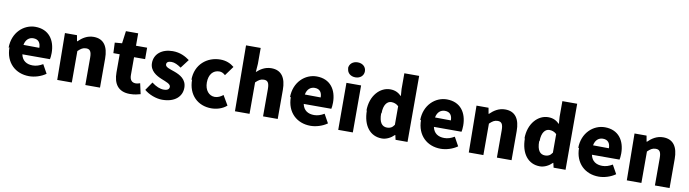

<svg xmlns="http://www.w3.org/2000/svg" viewBox="-36 -1653 9022 2514"><g transform="rotate(10 4475.5 -396.5)"><path d="M44 -262C44 -55 182 66 361 66C434 66 519 41 583 -5L518 -122C472 -95 430 -81 384 -81C304 -81 244 -116 226 -201H593C597 -215 601 -250 601 -284C601 -455 513 -585 332 -585C180 -585 34 -459 34 -255ZM219 -325C232 -399 279 -433 332 -433C403 -433 430 -386 430 -323Z M734 50H928V-368C966 -404 992 -423 1036 -423C1085 -423 1108 -397 1108 -311V52H1303V-335C1303 -491 1244 -588 1107 -588C1022 -588 958 -545 906 -494H901L887 -572H727Z M1397 -423H1481V-182C1481 -33 1544 66 1701 66C1764 66 1809 53 1842 44L1811 -96C1795 -91 1773 -84 1753 -84C1706 -84 1673 -111 1673 -180V-418H1820V-570H1672V-735H1509L1487 -570L1391 -562Z M1892 -22C1954 31 2050 67 2131 67C2301 67 2391 -22 2391 -137C2391 -250 2304 -295 2225 -324C2160 -347 2102 -361 2102 -398C2102 -427 2124 -442 2168 -442C2209 -442 2253 -420 2297 -389L2385 -505C2330 -545 2259 -584 2160 -584C2014 -584 1917 -503 1917 -384C1917 -280 2005 -229 2079 -199C2142 -173 2202 -155 2202 -117C2202 -86 2180 -67 2128 -67C2078 -67 2026 -89 1968 -133Z M2472 -262C2472 -55 2607 66 2783 66C2849 66 2928 47 2988 -6L2913 -134C2881 -108 2843 -89 2803 -89C2726 -89 2669 -155 2669 -258C2669 -362 2722 -428 2807 -428C2834 -428 2858 -418 2886 -393L2977 -518C2929 -558 2869 -584 2793 -584C2618 -584 2464 -463 2464 -255Z M3097 50H3291V-368C3329 -404 3355 -423 3399 -423C3448 -423 3471 -397 3471 -311V52H3666V-335C3666 -491 3607 -588 3470 -588C3385 -588 3323 -545 3277 -503L3285 -614V-825H3090Z M3785 -262C3785 -55 3923 66 4102 66C4175 66 4260 41 4324 -5L4259 -122C4213 -95 4171 -81 4125 -81C4045 -81 3985 -116 3967 -201H4334C4338 -215 4342 -250 4342 -284C4342 -455 4254 -585 4073 -585C3921 -585 3775 -459 3775 -255ZM3960 -325C3973 -399 4020 -433 4073 -433C4144 -433 4171 -386 4171 -323Z M4460 -762C4460 -703 4506 -661 4572 -661C4636 -661 4682 -702 4682 -760C4682 -819 4635 -860 4570 -860C4504 -860 4457 -818 4457 -758ZM4471 55H4665V-570H4470Z M4796 -262C4796 -58 4896 67 5052 67C5111 67 5171 36 5215 -8H5219L5233 53H5392V-825H5195V-616L5202 -522C5161 -561 5120 -586 5050 -586C4920 -586 4791 -462 4791 -256ZM4992 -259C4992 -374 5041 -424 5094 -424C5127 -424 5161 -414 5190 -386V-139C5163 -98 5133 -85 5095 -85C5027 -85 4987 -135 4987 -254Z M5516 -262C5516 -55 5654 66 5833 66C5906 66 5991 41 6055 -5L5990 -122C5944 -95 5902 -81 5856 -81C5776 -81 5716 -116 5698 -201H6065C6069 -215 6073 -250 6073 -284C6073 -455 5985 -585 5804 -585C5652 -585 5506 -459 5506 -255ZM5691 -325C5704 -399 5751 -433 5804 -433C5875 -433 5902 -386 5902 -323Z M6206 50H6400V-368C6438 -404 6464 -423 6508 -423C6557 -423 6580 -397 6580 -311V52H6775V-335C6775 -491 6716 -588 6579 -588C6494 -588 6430 -545 6378 -494H6373L6359 -572H6199Z M6897 -262C6897 -58 6997 67 7153 67C7212 67 7272 36 7316 -8H7320L7334 53H7493V-825H7296V-616L7303 -522C7262 -561 7221 -586 7151 -586C7021 -586 6892 -462 6892 -256ZM7093 -259C7093 -374 7142 -424 7195 -424C7228 -424 7262 -414 7291 -386V-139C7264 -98 7234 -85 7196 -85C7128 -85 7088 -135 7088 -254Z M7617 -262C7617 -55 7755 66 7934 66C8007 66 8092 41 8156 -5L8091 -122C8045 -95 8003 -81 7957 -81C7877 -81 7817 -116 7799 -201H8166C8170 -215 8174 -250 8174 -284C8174 -455 8086 -585 7905 -585C7753 -585 7607 -459 7607 -255ZM7792 -325C7805 -399 7852 -433 7905 -433C7976 -433 8003 -386 8003 -323Z M8307 50H8501V-368C8539 -404 8565 -423 8609 -423C8658 -423 8681 -397 8681 -311V52H8876V-335C8876 -491 8817 -588 8680 -588C8595 -588 8531 -545 8479 -494H8474L8460 -572H8300Z"/></g></svg>

Font: GenEiGothic-pro-Heavy
Style: Bold
Weight: 900
Designer: Ryoko NISHIZUKA (kana & ideographs); Paul D. Hunt (Latin, Greek & Cyrillic); Wenlong ZHANG (bopomofo); Sandoll Communica
Foundry: Adobe Systems Incorporated; o_tamon
Version: Version 1.000.140830